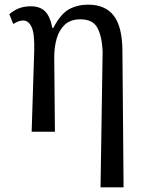

<svg xmlns="http://www.w3.org/2000/svg" viewBox="-20 -566 617 825"><path d="M412 239 421 -346Q418 -410 398.5 -446.5Q379 -483 325 -483Q283 -483 258.5 -460Q234 -437 223.5 -400Q213 -363 213 -320L216 0H116L127 -347Q129 -421 116 -449.5Q103 -478 79 -478Q61 -478 37 -463L20 -505Q40 -522 62 -530.5Q84 -539 113 -539Q151 -539 173 -518Q195 -497 205 -446H209Q241 -507 277 -526.5Q313 -546 359 -546Q432 -546 468.5 -499Q505 -452 506 -350L511 239Z"/></svg>

Font: Noto Serif SemiCondensed
Style: Regular
Weight: 400
Width: 4
Designer: Monotype Design Team
Foundry: Monotype Imaging Inc.
Version: Version 2.013